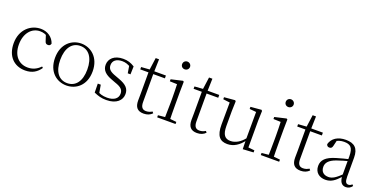

<svg xmlns="http://www.w3.org/2000/svg" viewBox="-22 -1523 4528 2307"><g transform="rotate(20 2242.5 -370.0)"><path d="M292 14C383 14 441 -25 484 -88L469 -101C422 -52 369 -30 309 -30C196 -30 116 -112 116 -255C116 -400 197 -491 303 -491C342 -491 377 -481 419 -452L376 -490L404 -404C411 -379 422 -368 446 -368C465 -368 477 -377 482 -398C457 -475 386 -522 302 -522C172 -522 52 -422 52 -248C52 -85 147 14 292 14Z M819 14C941 14 1060 -72 1060 -253C1060 -433 940 -522 819 -522C698 -522 579 -433 579 -253C579 -72 697 14 819 14ZM819 -16C712 -16 646 -101 646 -252C646 -403 712 -491 819 -491C925 -491 992 -403 992 -252C992 -101 925 -16 819 -16Z M1329 14C1460 14 1524 -53 1524 -132C1524 -199 1487 -242 1387 -278L1339 -296C1267 -321 1235 -347 1235 -399C1235 -452 1274 -491 1354 -491C1394 -491 1432 -479 1473 -450V-483L1446 -485L1464 -376H1499L1502 -478C1454 -508 1413 -522 1355 -522C1242 -522 1179 -461 1179 -382C1179 -310 1229 -269 1308 -240L1358 -221C1440 -194 1467 -166 1467 -116C1467 -58 1421 -16 1329 -16C1269 -16 1231 -30 1195 -54V-18L1227 -17L1206 -137H1168L1170 -23C1223 1 1268 14 1329 14Z M1724 -472H1904V-508H1724ZM1807 14C1853 14 1889 -1 1916 -29L1902 -47C1875 -32 1855 -24 1824 -24C1779 -24 1755 -51 1755 -115V-493L1760 -663H1717L1694 -496L1714 -511L1589 -502V-472H1694V-196C1694 -161 1693 -142 1693 -112C1693 -28 1728 14 1807 14Z M1977 0H2212V-27L2107 -38H2088L1977 -27ZM2065 0H2132C2130 -48 2129 -159 2129 -226V-377L2131 -511L2119 -519L1972 -485V-459L2065 -456C2067 -405 2069 -349 2069 -281V-226C2069 -159 2067 -48 2065 0ZM2090 -655C2117 -655 2141 -675 2141 -704C2141 -733 2117 -754 2090 -754C2062 -754 2040 -733 2040 -704C2040 -675 2062 -655 2090 -655Z M2406 -472H2586V-508H2406ZM2489 14C2535 14 2571 -1 2598 -29L2584 -47C2557 -32 2537 -24 2506 -24C2461 -24 2437 -51 2437 -115V-493L2442 -663H2399L2376 -496L2396 -511L2271 -502V-472H2376V-196C2376 -161 2375 -142 2375 -112C2375 -28 2410 14 2489 14Z M2877 14C2959 14 3026 -33 3078 -103H3096L3077 -137C3026 -71 2964 -34 2900 -34C2831 -34 2794 -74 2794 -188V-377L2798 -502L2788 -514L2649 -502V-476L2754 -463L2735 -478L2733 -185C2732 -37 2783 14 2877 14ZM3074 8 3210 0V-27L3131 -35V-377L3135 -502L3125 -514L2987 -502V-475L3072 -467L3071 -117V-116Z M3302 0H3537V-27L3432 -38H3413L3302 -27ZM3390 0H3457C3455 -48 3454 -159 3454 -226V-377L3456 -511L3444 -519L3297 -485V-459L3390 -456C3392 -405 3394 -349 3394 -281V-226C3394 -159 3392 -48 3390 0ZM3415 -655C3442 -655 3466 -675 3466 -704C3466 -733 3442 -754 3415 -754C3387 -754 3365 -733 3365 -704C3365 -675 3387 -655 3415 -655Z M3731 -472H3911V-508H3731ZM3814 14C3860 14 3896 -1 3923 -29L3909 -47C3882 -32 3862 -24 3831 -24C3786 -24 3762 -51 3762 -115V-493L3767 -663H3724L3701 -496L3721 -511L3596 -502V-472H3701V-196C3701 -161 3700 -142 3700 -112C3700 -28 3735 14 3814 14Z M4130 14C4202 14 4248 -20 4312 -89H4331L4325 -134C4244 -55 4203 -30 4154 -30C4095 -30 4056 -62 4056 -125C4056 -175 4087 -217 4176 -249C4225 -267 4283 -283 4336 -297V-321C4282 -309 4221 -293 4164 -276C4040 -239 3994 -188 3994 -114C3994 -31 4053 14 4130 14ZM4392 13C4424 13 4452 -1 4472 -30L4457 -46C4441 -31 4429 -25 4412 -25C4382 -25 4366 -44 4366 -113V-354C4366 -473 4311 -522 4202 -522C4100 -522 4029 -476 4007 -397C4011 -377 4024 -366 4044 -366C4065 -366 4078 -375 4084 -402L4103 -482L4067 -454C4110 -481 4149 -492 4189 -492C4269 -492 4307 -463 4307 -350V-102C4310 -30 4336 13 4392 13Z"/></g></svg>

Font: Source Han Serif TW VF
Style: Regular
Weight: 250
Designer: Ryoko NISHIZUKA 西塚涼子 (kana & ideographs); Frank Grießhammer (Latin, Greek & Cyrillic); Wenlong ZHANG 张文龙 (bopomofo); San
Foundry: Adobe
Version: Version 2.002;hotconv 1.1.0;makeotfexe 2.6.0